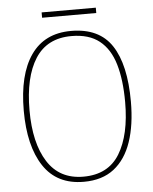

<svg xmlns="http://www.w3.org/2000/svg" viewBox="-57 -874 743 932"><g transform="rotate(-5 314.5 -408.5)"><path d="M314 10Q183 10 118 -88.5Q53 -187 53 -359Q53 -535 119.5 -630Q186 -725 315 -725Q452 -725 513.5 -631.5Q575 -538 575 -358Q575 -245 547 -162.5Q519 -80 461.5 -35Q404 10 314 10ZM314 -15Q435 -15 491 -107Q547 -199 547 -358Q547 -466 524.5 -542.5Q502 -619 451 -659.5Q400 -700 315 -700Q196 -700 138.5 -610Q81 -520 81 -358Q81 -199 139.5 -107Q198 -15 314 -15ZM181 -801V-827H445V-801Z"/></g></svg>

Font: Noto Serif Tamil SemiCondensed Thin
Style: Italic
Weight: 100
Width: 4
Italic angle: -12°
Designer: Indian Type Foundry, Tom Grace, and the Monotype Design Team
Foundry: Monotype Imaging Inc.
Version: Version 2.003; ttfautohint (v1.8.4.7-5d5b)